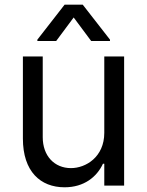

<svg xmlns="http://www.w3.org/2000/svg" viewBox="-20 -784 621 811"><path d="M420.5 -223C420.5 -120.7 342.3 -73.9 279.8 -73.9C210.2 -73.9 160.5 -125 160.5 -204.5V-545.5H76.7V-198.9C76.7 -59.7 150.6 7.1 252.8 7.1C335.2 7.1 389.2 -36.9 414.8 -92.3H420.5V0H504.3V-545.5H420.5ZM137.8 -610.8H217.3L291.2 -710.2L365.1 -610.8H444.6V-616.5L329.5 -764.2H252.8L137.8 -616.5Z"/></svg>

Font: Magic Ui Pro
Style: Regular
Weight: 400
Designer: Stefan Endress, Andreas Faust
Version: Version 1.000;FEAKit 1.0